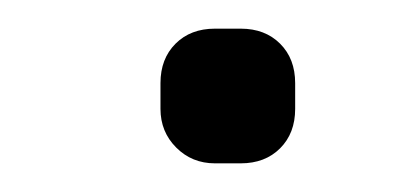

<svg xmlns="http://www.w3.org/2000/svg" viewBox="-20 -424 288 134"><path d="M148 -310H130Q114 -310 103 -321Q92 -332 92 -348V-366Q92 -383 102.5 -393.5Q113 -404 130 -404H148Q165 -404 175.5 -393.5Q186 -383 186 -366V-348Q186 -331 175.5 -320.5Q165 -310 148 -310Z"/></svg>

Font: Strong
Style: Regular
Weight: 400
Designer: Roman Shchyukin (Gaslight Type Foundry)
Foundry: Cyreal (www.cyreal.org)
Version: Version 1.001